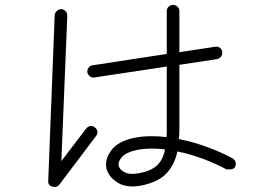

<svg xmlns="http://www.w3.org/2000/svg" viewBox="-20 -769 1040 776"><path d="M551 -19Q491 -8 454.5 -31.5Q418 -55 410 -89Q403 -124 429.5 -161Q456 -198 523 -212Q553 -218 586 -218.5Q619 -219 653 -215Q654 -223 654 -230.5Q654 -238 654 -246V-500L362 -456Q352 -454 343.5 -460.5Q335 -467 333 -477Q332 -487 338 -495.5Q344 -504 354 -505L654 -551V-724Q654 -735 661.5 -742Q669 -749 679 -749Q690 -749 697.5 -742Q705 -735 705 -724V-558L849 -580Q860 -582 868.5 -576Q877 -570 878 -559Q880 -549 873.5 -540.5Q867 -532 857 -530L705 -507V-246Q705 -236 704.5 -226Q704 -216 703 -207Q763 -195 819.5 -174Q876 -153 920 -129Q929 -124 932 -114Q935 -104 930 -94Q925 -85 910.5 -84.5Q896 -84 896 -84Q854 -107 802 -126.5Q750 -146 697 -157Q686 -104 653 -68.5Q620 -33 551 -19ZM191 -15Q173 -20 175 -39L201 -707Q202 -718 210 -725Q218 -732 228 -732Q239 -731 245.5 -723.5Q252 -716 252 -705L228 -118L328 -249Q335 -258 345 -259.5Q355 -261 363 -254Q372 -248 373.5 -237.5Q375 -227 368 -219L220 -23Q209 -9 191 -15ZM542 -69Q588 -77 613 -99Q638 -121 647 -165Q616 -169 587.5 -168.5Q559 -168 534 -163Q491 -154 473.5 -135Q456 -116 460 -99Q463 -83 484.5 -72.5Q506 -62 542 -69Z"/></svg>

Font: Zen Kurenaido
Style: Regular
Weight: 400
Designer: Yoshimichi Ohira
Foundry: Positype
Version: Version 1.001